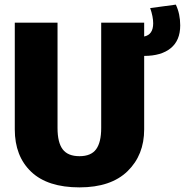

<svg xmlns="http://www.w3.org/2000/svg" viewBox="-20 -793 800 831"><path d="M741 -773Q760 -733 760 -683Q760 -618 719 -584.5Q678 -551 604 -551V-233Q604 -122 532 -52Q460 18 324 18Q186 18 115 -49.5Q44 -117 44 -233V-695H229V-239Q229 -176 251.5 -146.5Q274 -117 324 -117Q374 -117 396 -147Q418 -177 418 -239V-695H604V-635Q643 -643 643 -692Q643 -721 630 -758Z"/></svg>

Font: FiraGO ExtraBold
Style: Regular
Weight: 800
Designer: bBox Type
Foundry: bBox Type GmbH
Version: Version 1.001;PS 001.001;hotconv 1.0.88;makeotf.lib2.5.64775